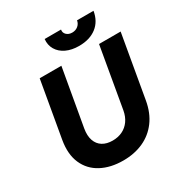

<svg xmlns="http://www.w3.org/2000/svg" viewBox="-206 -1048 1146 1212"><g transform="rotate(-30 366.5 -442.5)"><path d="M72.2 -291.8 143.4 -700H301.4L228.4 -284.6Q220 -235.4 232.3 -200.2Q244.6 -165 274.1 -146.8Q303.6 -128.6 346.8 -128.6Q386.2 -128.6 418 -143.9Q449.8 -159.2 470.9 -188.7Q492 -218.2 499.6 -260.2L576 -700H733.4L653.8 -243Q639.2 -159.8 596.5 -102.3Q553.8 -44.8 488.7 -15.4Q423.6 14 342.6 14Q249.8 14 182.7 -22Q115.6 -58 85.6 -126.8Q55.6 -195.6 72.2 -291.8ZM294.4 -899H413.8Q409.6 -877 425.2 -861.9Q440.8 -846.8 466.2 -846.8Q491 -846.8 508.7 -861.1Q526.4 -875.4 530.6 -899H650.6Q639 -828.4 589.4 -790.2Q539.8 -752 462.2 -752Q408.4 -752 369 -770.7Q329.6 -789.4 309.7 -823Q289.8 -856.6 294.4 -899Z"/></g></svg>

Font: Fixel Italic Variable Display Thin
Style: Italic
Weight: 100
Italic angle: -10°
Designer: AlfaBravo + MacPaw
Foundry: Kyrylo Tkachov, Marchela Mozhyna, Serhii Makarenko, Maria Weinstein, Zakhar Kryvoshyya
Version: Version 1.210;Glyphs 3.2 (3217)